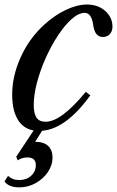

<svg xmlns="http://www.w3.org/2000/svg" viewBox="-32 -554 506 828"><path d="M136.5 10.5Q79 10.5 49.8 -30.5Q20.5 -71.5 20.5 -146Q20.5 -225.5 56.8 -306.2Q93 -387 157 -446Q202.5 -488 251.8 -511.2Q301 -534.5 343 -534.5Q390.5 -534.5 421.8 -506.8Q453 -479 453 -438.5Q453 -419 441.5 -406.8Q430 -394.5 411.5 -394.5Q377 -394.5 370 -445.5Q363 -498.5 333.5 -498.5Q307 -498.5 277 -471.8Q247 -445 218 -401Q189 -357 165.2 -304Q141.5 -251 127.5 -198Q113.5 -145 113.5 -101Q113.5 -65 125.2 -47Q137 -29 165 -29Q232 -29 338 -158L357.5 -143Q247 10.5 136.5 10.5ZM51.5 254Q5.5 254 -12.5 228.5L2.5 204.5Q12.5 213 23.8 217.8Q35 222.5 50.5 222.5Q82 222.5 102.2 204Q122.5 185.5 122.5 158Q122.5 125 86.5 125Q62 125 44.5 137.5L38 122L129.5 -16.5H166.5L119.5 57.5Q157 57.5 175.8 75.5Q194.5 93.5 194.5 125Q194.5 159 174.2 188.5Q154 218 121.2 236Q88.5 254 51.5 254Z"/></svg>

Font: Libre Caslon Condensed Medium Italic
Style: Regular
Weight: 500
Italic angle: -22.583°
Designer: Pablo Impallari, Rodrigo Fuenzalida, Katja Schimmel, Ertekin Erdin
Foundry: Pablo Impallari, Rodrigo Fuenzalida
Version: Version 2.000; ttfautohint (v1.8.4.7-5d5b);gftools[0.9.33]